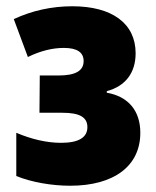

<svg xmlns="http://www.w3.org/2000/svg" viewBox="-20 -583 498 613"><path d="M204 10C344 10 428 -53 428 -159C428 -229 390 -275 321 -287V-292C381 -308 413 -351 413 -413C413 -508 338 -563 211 -563C145 -563 82 -549 24 -522L69 -401C110 -421 148 -430 184 -430C226 -430 247 -416 247 -388C247 -357 221 -342 167 -342H107L106 -223H179C234 -223 259 -209 259 -177C259 -144 231 -127 175 -127C130 -127 82 -138 32 -159V-21C81 -1 146 10 204 10Z"/></svg>

Font: Noto Sans Condensed Black
Style: Regular
Weight: 900
Width: 3
Designer: Monotype Design Team
Foundry: Monotype Imaging Inc.
Version: Version 2.013